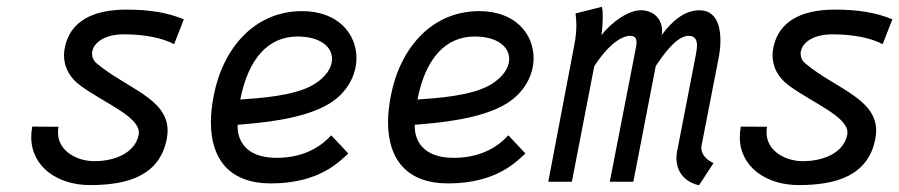

<svg xmlns="http://www.w3.org/2000/svg" viewBox="-20 -531 2628 561"><path d="M215.8 -280.3C284.7 -230 385.7 -190.9 385.7 -144C385.7 -142.1 385.7 -139.6 385.3 -137.7C375 -84 315.4 -60.1 255.4 -60.1C205.1 -60.1 149.4 -89.4 149.4 -144C149.4 -149.4 149.9 -154.8 150.9 -160.6L74.2 -161.1C72.3 -150.4 71.3 -140.1 71.3 -130.4C71.3 -43.5 148.4 9.8 243.2 9.8C352.1 9.8 446.3 -17.1 467.3 -125C468.8 -133.3 469.7 -141.6 469.7 -149.4C469.7 -243.7 350.1 -272.5 262.7 -345.7C253.4 -353.5 249 -363.3 249 -374C249 -400.9 278.8 -430.7 342.3 -430.7C403.3 -430.7 455.1 -419.9 488.8 -401.9L517.1 -474.6C468.8 -494.6 415.5 -502.9 349.1 -502.9C247.6 -502.9 185.5 -466.3 169.9 -394.5C168 -385.7 167 -377.4 167 -369.1C167 -334.5 183.6 -303.7 215.8 -280.3Z M682.1 -240.2C706.1 -362.8 766.1 -424.3 849.1 -424.3C915.5 -424.3 950.2 -394.5 950.2 -358.9C950.2 -333.5 932.6 -305.7 896 -283.7C840.3 -250.5 738.3 -244.1 682.1 -240.2ZM862.8 -498.5C724.6 -498.5 631.8 -391.6 604.5 -252C599.1 -224.1 596.2 -197.8 596.2 -173.8C596.2 -64.5 652.3 4.9 771.5 4.9C914.6 4.9 973.1 -60.5 997.6 -82.5L947.8 -135.7C923.8 -109.4 875.5 -69.8 788.1 -69.8C693.4 -69.8 674.3 -126 674.3 -161.1V-166.5C744.6 -171.9 867.2 -182.6 941.9 -228C995.1 -260.7 1021.5 -312 1021.5 -361.3C1021.5 -432.1 967.8 -498.5 862.8 -498.5Z M1199.7 -240.2C1223.6 -362.8 1283.7 -424.3 1366.7 -424.3C1433.1 -424.3 1467.8 -394.5 1467.8 -358.9C1467.8 -333.5 1450.2 -305.7 1413.6 -283.7C1357.9 -250.5 1255.9 -244.1 1199.7 -240.2ZM1380.4 -498.5C1242.2 -498.5 1149.4 -391.6 1122.1 -252C1116.7 -224.1 1113.8 -197.8 1113.8 -173.8C1113.8 -64.5 1169.9 4.9 1289.1 4.9C1432.1 4.9 1490.7 -60.5 1515.1 -82.5L1465.3 -135.7C1441.4 -109.4 1393.1 -69.8 1305.7 -69.8C1210.9 -69.8 1191.9 -126 1191.9 -161.1V-166.5C1262.2 -171.9 1384.8 -182.6 1459.5 -228C1512.7 -260.7 1539.1 -312 1539.1 -361.3C1539.1 -432.1 1485.4 -498.5 1380.4 -498.5Z M2023.4 -501C1978.5 -501 1941.4 -466.8 1913.1 -428.2C1914.1 -432.6 1914.6 -437 1914.6 -441.4C1914.6 -471.7 1893.6 -501 1852.1 -501C1816.4 -501 1767.6 -467.3 1737.3 -428.2C1739.3 -441.9 1741.2 -464.4 1741.2 -482.9C1741.2 -494.6 1740.2 -505.4 1738.8 -511.2L1661.6 -491.7C1663.1 -481 1664.1 -470.2 1664.1 -457.5C1664.1 -441.9 1662.6 -422.9 1657.7 -397.9L1582 0H1650.9L1716.3 -337.4C1759.3 -403.8 1797.9 -426.3 1821.3 -426.3C1836.4 -426.3 1839.8 -417.5 1839.8 -407.7C1839.8 -402.8 1839.4 -397.9 1838.4 -393.6L1761.7 0H1830.6L1896 -337.9C1939 -403.8 1969.2 -426.3 1992.7 -426.3C2011.7 -426.3 2016.6 -412.6 2016.6 -398.4C2016.6 -391.1 2015.1 -383.3 2014.2 -377.4C2013.7 -375 2013.7 -373 2013.2 -371.1L1959.5 -94.2L1959 -93.3C1957.5 -84.5 1956.5 -76.7 1956.5 -69.3C1956.5 -18.1 1993.7 4.4 2022.5 10.3L2064.9 -54.7C2048.3 -61.5 2029.3 -77.1 2029.3 -98.1C2029.3 -100.6 2029.3 -103 2029.8 -105.5L2079.6 -360.8C2082.5 -375 2085 -394 2085 -413.1C2085 -456.1 2072.3 -501 2023.4 -501Z M2286.1 -280.3C2355 -230 2456.1 -190.9 2456.1 -144C2456.1 -142.1 2456.1 -139.6 2455.6 -137.7C2445.3 -84 2385.7 -60.1 2325.7 -60.1C2275.4 -60.1 2219.7 -89.4 2219.7 -144C2219.7 -149.4 2220.2 -154.8 2221.2 -160.6L2144.5 -161.1C2142.6 -150.4 2141.6 -140.1 2141.6 -130.4C2141.6 -43.5 2218.8 9.8 2313.5 9.8C2422.4 9.8 2516.6 -17.1 2537.6 -125C2539.1 -133.3 2540 -141.6 2540 -149.4C2540 -243.7 2420.4 -272.5 2333 -345.7C2323.7 -353.5 2319.3 -363.3 2319.3 -374C2319.3 -400.9 2349.1 -430.7 2412.6 -430.7C2473.6 -430.7 2525.4 -419.9 2559.1 -401.9L2587.4 -474.6C2539.1 -494.6 2485.8 -502.9 2419.4 -502.9C2317.9 -502.9 2255.9 -466.3 2240.2 -394.5C2238.3 -385.7 2237.3 -377.4 2237.3 -369.1C2237.3 -334.5 2253.9 -303.7 2286.1 -280.3Z"/></svg>

Font: Fantasque Sans Mono
Style: RegItalic
Weight: 400
Italic angle: -11°
Monospace: yes
Designer: Jany Belluz
Version: Version 1.6.3